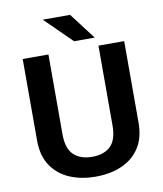

<svg xmlns="http://www.w3.org/2000/svg" viewBox="-96 -973 903 1062"><g transform="rotate(-10 355.0 -442.0)"><path d="M355.5 11Q274.5 11 210 -16.5Q145.5 -44 107.8 -100.2Q70 -156.5 70 -243V-700H214.5V-251Q214.5 -172 251.8 -136.2Q289 -100.5 355.5 -100.5Q422.5 -100.5 459 -136.2Q495.5 -172 495.5 -251.5V-700H640V-243Q640 -156.5 602.8 -100.2Q565.5 -44 501.2 -16.5Q437 11 355.5 11ZM483 -747.5H367L217 -895H370.5Z"/></g></svg>

Font: League Mono SemiBold
Style: Regular
Weight: 600
Width: 6
Designer: Tyler Finck
Foundry: The League of Moveable Type / Tyler Finck
Version: Version 2.300;RELEASE